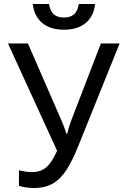

<svg xmlns="http://www.w3.org/2000/svg" viewBox="-20 -932 640 963"><path d="M149 11Q129 11 110 8Q91 5 75 0V-78Q91 -74 106 -71.5Q121 -69 141 -69Q175 -69 198.5 -83Q222 -97 242 -129.5Q262 -162 284 -216L281 -144L20 -714H120L289 -326Q294 -315 298 -304Q302 -293 306 -282.5Q310 -272 313 -261H317Q321 -278 325.5 -293Q330 -308 337 -327L486 -714H580L374 -203Q345 -130 315 -82.5Q285 -35 246 -12Q207 11 149 11ZM301 -783Q232 -783 192 -816.5Q152 -850 144 -912H226Q231 -877 249.5 -860.5Q268 -844 301 -844Q333 -844 351.5 -860.5Q370 -877 375 -912H457Q450 -850 409.5 -816.5Q369 -783 301 -783Z"/></svg>

Font: Noto Sans Mono
Style: Regular
Weight: 400
Designer: Monotype Design Team
Foundry: Monotype Imaging Inc.
Version: Version 2.014